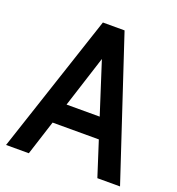

<svg xmlns="http://www.w3.org/2000/svg" viewBox="-128 -804 836 907"><g transform="rotate(20 290.0 -350.0)"><path d="M427.5 -174.5H152V-277H427.5ZM275.5 -580H303.5L117.5 0H3L235 -700H344L576 0H462Z"/></g></svg>

Font: Cabin SemiCondensed SemiBold
Style: Regular
Weight: 600
Width: 4
Designer: Pablo Impallari
Foundry: Pablo Impallari. http://www.impallari.com Igino Marini. http://www.ikern.com
Version: Version 3.001